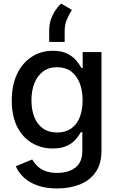

<svg xmlns="http://www.w3.org/2000/svg" viewBox="-20 -832 655 1067"><path d="M298.8 215.3Q235.4 215.3 189 199Q142.6 182.6 112.5 154.5Q82.5 126.5 67.9 91.8L158.7 54.2Q168.5 70.8 184.8 88.1Q201.2 105.5 228.8 117.2Q256.3 128.9 298.3 128.9Q360.8 128.9 399.2 99.1Q437.5 69.3 437.5 6.3V-97.2H429.2Q418.9 -78.1 400.6 -57.1Q382.3 -36.1 351.6 -21.5Q320.8 -6.8 272.5 -6.8Q208.5 -6.8 157 -37.6Q105.5 -68.4 75.4 -127.7Q45.4 -187 45.4 -272.9Q45.4 -359.4 75.2 -421.4Q105 -483.4 156.7 -516.6Q208.5 -549.8 273.9 -549.8Q322.8 -549.8 353.8 -533.9Q384.8 -518.1 403.6 -495.6Q422.4 -473.1 432.6 -454.6H439.5V-542.5H543.9V6.3Q543.9 78.6 511.5 124.8Q479 170.9 423.6 193.1Q368.2 215.3 298.8 215.3ZM297.4 -95.7Q342.8 -95.7 374.5 -117.2Q406.2 -138.7 422.6 -178.7Q439 -218.8 439 -274.4Q439 -329.6 422.6 -370.8Q406.2 -412.1 374.8 -435.3Q343.3 -458.5 297.4 -458.5Q250.5 -458.5 218.8 -434.3Q187 -410.2 170.9 -368.9Q154.8 -327.6 154.8 -274.4Q154.8 -220.7 171.1 -180.4Q187.5 -140.1 219.2 -117.9Q251 -95.7 297.4 -95.7ZM253.4 -599.1V-663.6Q253.4 -697.3 263.7 -725.6Q273.9 -753.9 288.8 -775.9Q303.7 -797.9 319.8 -812L379.9 -776.9Q362.3 -750 350.8 -721.9Q339.4 -693.8 339.4 -659.2V-599.1Z"/></svg>

Font: Inter 16pt Medium
Style: Regular
Weight: 500
Version: Version 4.001;git-66647c0bb